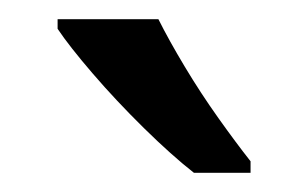

<svg xmlns="http://www.w3.org/2000/svg" viewBox="-20 -786 321 200"><path d="M145 -766Q156 -744 172.5 -716.5Q189 -689 207.5 -663Q226 -637 241 -618V-606H182Q159 -624 130 -652.5Q101 -681 76.5 -709.5Q52 -738 40 -756V-766Z"/></svg>

Font: Noto Sans Tai Le
Style: Regular
Weight: 400
Designer: Monotype Design Team
Foundry: Monotype Imaging Inc.
Version: Version 2.002; ttfautohint (v1.8.4.7-5d5b)